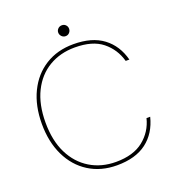

<svg xmlns="http://www.w3.org/2000/svg" viewBox="-150 -951 981 1079"><g transform="rotate(-20 340.5 -411.0)"><path d="M366 12Q270 12 198 -33.5Q126 -79 86.5 -161Q47 -243 47 -351Q47 -459 86.5 -540.5Q126 -622 198 -667Q270 -712 366 -712Q477 -712 543.5 -662Q610 -612 633 -523H611Q590 -598 531.5 -645Q473 -692 367 -692Q280 -692 212.5 -652Q145 -612 107 -535.5Q69 -459 69 -351Q69 -243 107 -166.5Q145 -90 212.5 -49Q280 -8 367 -8Q471 -8 531.5 -56.5Q592 -105 611 -181H633Q610 -89 543.5 -38.5Q477 12 366 12ZM342 -769Q328 -769 318.5 -779Q309 -789 309 -802Q309 -815 318.5 -824.5Q328 -834 342 -834Q356 -834 365 -824.5Q374 -815 374 -802Q374 -789 365 -779Q356 -769 342 -769Z"/></g></svg>

Font: DM Sans 12pt Thin
Style: Regular
Weight: 250
Version: Version 4.004;gftools[0.9.30]